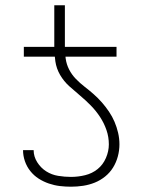

<svg xmlns="http://www.w3.org/2000/svg" viewBox="-20 -697 540 725"><path d="M420 -483H70V-520H185V-677H225V-520H420ZM248 8Q227 8 206 5.5Q185 3 164.5 -4Q144 -11 126 -22.5Q108 -34 94.5 -51Q81 -68 74 -88.5Q67 -109 67 -130H107Q107 -106 120.5 -84.5Q134 -63 154.5 -50Q175 -37 199.5 -33Q224 -29 248 -29Q275 -29 301.5 -35.5Q328 -42 348.5 -58.5Q369 -75 380 -100.5Q391 -126 391 -152Q391 -180 382 -206Q373 -232 358 -255Q343 -278 323.5 -298Q304 -318 283 -335.5Q262 -353 241.5 -371.5Q221 -390 207 -414Q193 -438 189 -465.5Q185 -493 185 -520H225Q225 -498 228 -476Q231 -454 241 -434.5Q251 -415 266.5 -399Q282 -383 299.5 -369.5Q317 -356 333.5 -341.5Q350 -327 364.5 -310.5Q379 -294 391.5 -275.5Q404 -257 412.5 -237Q421 -217 426 -195.5Q431 -174 431 -152Q431 -129 425 -106.5Q419 -84 407 -64.5Q395 -45 377 -30.5Q359 -16 338 -7.5Q317 1 294 4.5Q271 8 248 8Z"/></svg>

Font: Iosevka Curly Extralight
Style: Regular
Weight: 200
Monospace: yes
Designer: Belleve Invis
Foundry: Belleve Invis
Version: Version 22.1.2; ttfautohint (v1.8.4)